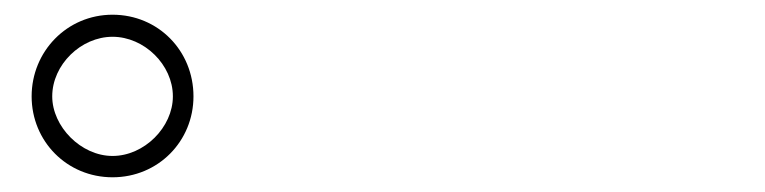

<svg xmlns="http://www.w3.org/2000/svg" viewBox="-20 -838 1040 261"><path d="M23 -707C23 -646 71 -597 133 -597C195 -597 243 -646 243 -707C243 -769 195 -818 133 -818C71 -818 23 -768 23 -707ZM51 -707C51 -750 90 -788 133 -788C176 -788 215 -750 215 -707C215 -665 176 -626 133 -626C90 -626 51 -666 51 -707Z"/></svg>

Font: Genne Gothic ExtraLight
Style: Regular
Weight: 250
Designer: Ryoko NISHIZUKA (kana & ideographs); Paul D. Hunt (Latin, Greek & Cyrillic); Wenlong ZHANG (bopomofo); Sandoll Communica
Foundry: Adobe Systems Incorporated
Version: Version 1.004;PS 1.004;hotconv 16.6.51;makeotf.lib2.5.65220